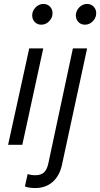

<svg xmlns="http://www.w3.org/2000/svg" viewBox="-20 -733 507 972"><path d="M189 -608Q169 -608 156 -621.5Q143 -635 143 -655Q143 -670 151 -683.5Q159 -697 172 -705Q185 -713 200 -713Q220 -713 233 -699.5Q246 -686 246 -666Q246 -643 229 -625.5Q212 -608 189 -608ZM21 0 128 -488H199L93 0ZM410 -608Q390 -608 377 -621.5Q364 -635 364 -655Q364 -670 372 -683.5Q380 -697 393 -705Q406 -713 421 -713Q441 -713 454 -699.5Q467 -686 467 -666Q467 -643 450 -625.5Q433 -608 410 -608ZM158 219Q145 219 130.5 217Q116 215 106 211L120 148Q128 151 137.5 152.5Q147 154 160 154Q187 154 202.5 140Q218 126 225 93L349 -488H421L294 100Q282 157 246.5 188Q211 219 158 219Z"/></svg>

Font: Red Hat Text
Style: Italic
Weight: 300
Italic angle: -12°
Designer: Pentagram, MCKL
Foundry: Pentagram, MCKL
Version: Version 1.023